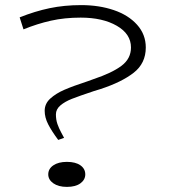

<svg xmlns="http://www.w3.org/2000/svg" viewBox="-20 -719 662 752"><path d="M298 -699Q368 -699 425.5 -679.5Q483 -660 517 -622Q551 -584 551 -533Q551 -471 503.5 -434Q456 -397 373 -370L347 -362Q290 -343 262 -332Q234 -321 216.5 -306Q199 -291 199 -271Q199 -250 205 -233Q211 -216 219.5 -200.5Q228 -185 231 -179L208 -171Q182 -206 168.5 -232.5Q155 -259 155 -285Q155 -313 177 -333Q199 -353 232.5 -367.5Q266 -382 324 -401L346 -409Q418 -433 455.5 -461Q493 -489 493 -533Q493 -586 437.5 -618Q382 -650 296 -650Q233 -650 179.5 -638Q126 -626 72 -604L57 -651Q117 -675 174.5 -687Q232 -699 298 -699ZM169 -36Q169 -58 189 -71.5Q209 -85 242 -85Q276 -85 295 -71.5Q314 -58 314 -36Q314 -15 295 -1Q276 13 242 13Q209 13 189 -1Q169 -15 169 -36Z"/></svg>

Font: BioRhyme Expanded Light
Style: Regular
Weight: 300
Width: 7
Designer: Aoife Mooney
Foundry: Aoife Mooney Type
Version: Version 1.001